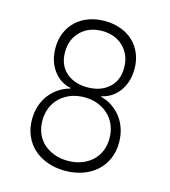

<svg xmlns="http://www.w3.org/2000/svg" viewBox="-111 -829 823 929"><g transform="rotate(15 300.0 -365.0)"><path d="M300 10Q252 10 211.5 -4.5Q171 -19 142.5 -45Q114 -71 98 -107.5Q82 -144 82 -189Q82 -225 92 -256.5Q102 -288 121 -313Q140 -338 166 -355.5Q192 -373 223 -381V-384Q169 -395 135.5 -441Q102 -487 102 -553Q102 -595 116.5 -629.5Q131 -664 157 -688.5Q183 -713 219.5 -726.5Q256 -740 300 -740Q344 -740 380.5 -726.5Q417 -713 443 -688.5Q469 -664 483.5 -629.5Q498 -595 498 -553Q498 -487 464.5 -441Q431 -395 377 -384V-381Q409 -373 434.5 -355.5Q460 -338 479 -313Q498 -288 508 -256.5Q518 -225 518 -189Q518 -144 502 -107.5Q486 -71 457.5 -45Q429 -19 388.5 -4.5Q348 10 300 10ZM300 -40Q338 -40 368.5 -51.5Q399 -63 421.5 -83.5Q444 -104 456 -133Q468 -162 468 -197Q468 -232 456 -261.5Q444 -291 421.5 -312.5Q399 -334 368.5 -346Q338 -358 300 -358Q263 -358 232 -346Q201 -334 178.5 -312.5Q156 -291 144 -261.5Q132 -232 132 -197Q132 -162 144 -133Q156 -104 178.5 -83.5Q201 -63 232 -51.5Q263 -40 300 -40ZM300 -408Q366 -408 407 -444.5Q448 -481 448 -545Q448 -609 407 -649.5Q366 -690 300 -690Q234 -690 193 -649.5Q152 -609 152 -545Q152 -481 193 -444.5Q234 -408 300 -408Z"/></g></svg>

Font: Maple Mono Thin
Style: Regular
Weight: 250
Monospace: yes
Designer: subframe7536
Version: Version 7.000